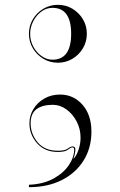

<svg xmlns="http://www.w3.org/2000/svg" viewBox="-20 -620 499 796"><path d="M100 -480Q100 -513 116.2 -540.2Q132.5 -567.5 159.8 -583.8Q187 -600 220 -600Q253 -600 280.2 -583.8Q307.5 -567.5 323.8 -540.2Q340 -513 340 -480Q340 -447 323.8 -419.8Q307.5 -392.5 280.2 -376.2Q253 -360 220 -360Q187 -360 159.8 -376.2Q132.5 -392.5 116.2 -419.8Q100 -447 100 -480ZM105 -480Q105 -451 118.2 -426.5Q131.5 -402 152.8 -387.2Q174 -372.5 197.5 -372.5Q275 -372.5 275 -480Q275 -587.5 197.5 -587.5Q172 -587.5 151 -571.8Q130 -556 117.5 -531.2Q105 -506.5 105 -480ZM102 -109Q102 -140.5 118.5 -167.8Q135 -195 163.8 -211.5Q192.5 -228 229 -228Q284.5 -228 321.8 -186Q359 -144 359 -74Q359 -6.5 326.5 45.5Q294 97.5 235.8 126.8Q177.5 156 100 156V146Q159.5 143.5 201.5 120.5Q243.5 97.5 265.5 64.5Q287.5 31.5 287.5 -0.5Q287.5 -2.5 286.2 -5.8Q285 -9 280.5 -9Q274 -9 261.8 0.5Q249.5 10 220 10Q165.5 10 133.8 -26Q102 -62 102 -109ZM107 -109Q107 -65 136.2 -30Q165.5 5 220 5Q249 5 261 -4Q273 -13 281.5 -13Q285 -13 288.8 -10.2Q292.5 -7.5 292.5 -0.5Q292.5 7.5 290 19.2Q287.5 31 284.5 36.5L285.5 37.5Q297 26 305.5 1Q314 -24 314 -49Q314 -86 297.5 -117Q281 -148 254.8 -166.8Q228.5 -185.5 199 -185.5Q155.5 -185.5 131.2 -167.2Q107 -149 107 -109Z"/></svg>

Font: Engraving Unshaded CC
Style: Bold
Weight: 700
Designer: indestructible type*
Foundry: Cowboy Collective
Version: Version 1.000